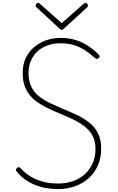

<svg xmlns="http://www.w3.org/2000/svg" viewBox="-20 -1274 804 1313"><path d="M377 19Q334 19 294.5 12Q255 5 219.5 -9.5Q184 -24 153 -45.5Q122 -67 98 -97Q89 -105 89 -112Q89 -119 96 -125Q103 -131 109.5 -130.5Q116 -130 125 -119Q155 -87 193.5 -64.5Q232 -42 278 -30.5Q324 -19 377 -19Q432 -19 479.5 -35.5Q527 -52 561 -83.5Q595 -115 614 -158.5Q633 -202 633 -255Q633 -310 612 -347.5Q591 -385 556 -411.5Q521 -438 478.5 -458Q436 -478 390 -497Q351 -513 314 -530.5Q277 -548 244.5 -569.5Q212 -591 187.5 -619Q163 -647 149 -685.5Q135 -724 135 -775Q135 -832 155.5 -876Q176 -920 212.5 -951Q249 -982 296 -998.5Q343 -1015 394 -1015Q453 -1015 501.5 -999Q550 -983 587.5 -957Q625 -931 653 -903Q661 -895 661.5 -889.5Q662 -884 654 -877Q647 -869 641 -871Q635 -873 625 -881Q593 -910 558.5 -932Q524 -954 483.5 -966Q443 -978 394 -978Q344 -978 303.5 -963Q263 -948 234.5 -921Q206 -894 190.5 -856.5Q175 -819 175 -774Q175 -718 195 -679Q215 -640 249 -613.5Q283 -587 325.5 -567.5Q368 -548 411 -529Q459 -510 505.5 -488Q552 -466 590 -436Q628 -406 650 -362.5Q672 -319 672 -257Q672 -197 651 -146.5Q630 -96 590.5 -59Q551 -22 496.5 -1.5Q442 19 377 19ZM565 -1254Q572 -1254 576.5 -1248.5Q581 -1243 581 -1235Q581 -1232 580 -1229.5Q579 -1227 576 -1224L418 -1079Q413 -1074 409.5 -1072Q406 -1070 402 -1070Q398 -1070 394.5 -1072Q391 -1074 386 -1079L229 -1225Q225 -1228 224.5 -1231Q224 -1234 224 -1236Q224 -1244 228.5 -1249Q233 -1254 240 -1254Q243 -1254 246.5 -1252Q250 -1250 253 -1248L402 -1116L552 -1248Q555 -1250 558 -1252Q561 -1254 565 -1254Z"/></svg>

Font: Playwrite NG Modern Thin
Style: Regular
Weight: 250
Designer: Veronika Burian, José Scaglione
Foundry: TypeTogether
Version: Version 1.002